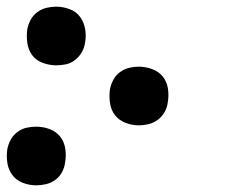

<svg xmlns="http://www.w3.org/2000/svg" viewBox="-66 -548 686 576"><path d="M351 -172Q330 -172 310.5 -179.5Q291 -187 279 -202.5Q267 -218 264 -239Q261 -260 264 -281Q267 -296 274.5 -309.5Q282 -323 294.5 -332Q307 -341 321.5 -344.5Q336 -348 350 -348Q371 -348 391 -340.5Q411 -333 423 -317.5Q435 -302 438 -281Q441 -260 437 -239Q435 -224 427 -210.5Q419 -197 406.5 -188Q394 -179 379.5 -175.5Q365 -172 351 -172ZM43 8Q22 8 2.5 0.5Q-17 -7 -29 -23Q-41 -39 -44 -59.5Q-47 -80 -44 -101Q-41 -116 -33.5 -129.5Q-26 -143 -13 -152.5Q0 -162 14.5 -165Q29 -168 43 -168Q64 -168 83.5 -160.5Q103 -153 115 -137.5Q127 -122 130 -101Q133 -80 129 -59Q127 -44 119.5 -30.5Q112 -17 99.5 -8Q87 1 72 4.5Q57 8 43 8ZM103 -352Q82 -352 62 -359.5Q42 -367 30.5 -382.5Q19 -398 16 -419Q13 -440 16 -461Q19 -476 26.5 -489.5Q34 -503 46.5 -512Q59 -521 73.5 -524.5Q88 -528 102 -528Q123 -528 143 -520.5Q163 -513 174.5 -497Q186 -481 189.5 -460.5Q193 -440 189 -419Q187 -404 179 -390.5Q171 -377 158.5 -367.5Q146 -358 131.5 -355Q117 -352 103 -352Z"/></svg>

Font: Iosevka Aile
Style: Bold Italic
Weight: 700
Italic angle: -9°
Designer: Belleve Invis
Foundry: Belleve Invis
Version: Version 28.0.1; ttfautohint (v1.8.4)